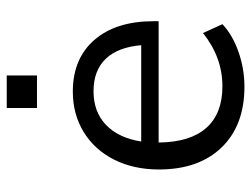

<svg xmlns="http://www.w3.org/2000/svg" viewBox="-110 -646 763 584"><g transform="rotate(-90 272.0 -354.5)"><path d="M499 -254H130Q131 -158 174.5 -109Q218 -60 301 -60Q389 -60 463 -119L490 -60Q457 -29 405.5 -11Q354 7 300 7Q182 7 115 -62.5Q48 -132 48 -253Q48 -330 78 -389.5Q108 -449 162 -482Q216 -515 285 -515Q385 -515 442 -449.5Q499 -384 499 -269ZM133 -307H426Q420 -378 384.5 -415Q349 -452 286 -452Q223 -452 183.5 -414Q144 -376 133 -307ZM235 -716H334V-624H235Z"/></g></svg>

Font: Muli
Style: Regular
Weight: 400
Designer: Vernon Adams
Foundry: Vernon Adams
Version: Version 2.000